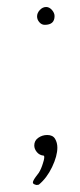

<svg xmlns="http://www.w3.org/2000/svg" viewBox="-20 -547 229 549"><path d="M86 -500Q86 -510 94 -518.5Q102 -527 112 -527Q121 -527 128.5 -518.5Q136 -510 136 -501Q136 -476 108 -476Q99 -476 92.5 -483.5Q86 -491 86 -500ZM74 -25Q74 -30 82 -41Q91 -53 91 -53Q98 -64 103 -81Q106 -90 106.5 -95.5Q107 -101 105 -102Q93 -103 85.5 -112Q78 -121 78 -131Q78 -145 89.5 -153Q101 -161 115 -161Q131 -161 137.5 -150Q144 -139 144 -125Q144 -101 129 -69.5Q114 -38 91 -19L85 -18Q74 -20 74 -25Z"/></svg>

Font: Amatic SC
Style: Regular
Weight: 400
Designer: Multiple Designers
Foundry: Vernon Adams
Version: Version 2.505